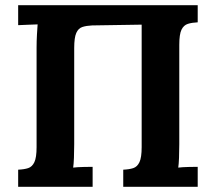

<svg xmlns="http://www.w3.org/2000/svg" viewBox="-20 -720 832 740"><path d="M50 0V-66Q73 -67 88.5 -72Q104 -77 112.5 -95Q121 -113 121 -153V-536Q121 -563 122.5 -588Q124 -613 125 -626Q109 -625 85 -624.5Q61 -624 50 -623V-700H742V-634Q720 -633 704 -628Q688 -623 679.5 -605.5Q671 -588 671 -547V-164Q671 -137 670 -112Q669 -87 667 -74Q683 -76 707.5 -76.5Q732 -77 742 -77V0H455V-66Q478 -67 493.5 -72Q509 -77 517.5 -95Q526 -113 526 -153V-625L335 -622Q313 -621 297.5 -616Q282 -611 274 -593Q266 -575 266 -535V-164Q266 -137 265 -112Q264 -87 262 -74Q278 -76 302.5 -76.5Q327 -77 337 -77V0Z"/></svg>

Font: Lora
Style: Bold
Weight: 700
Designer: Olga Karpushina, Alexei Vanyashin (Cyrillic)
Foundry: Cyreal
Version: Version 3.006; ttfautohint (v1.8.4.7-5d5b);gftools[0.9.30]